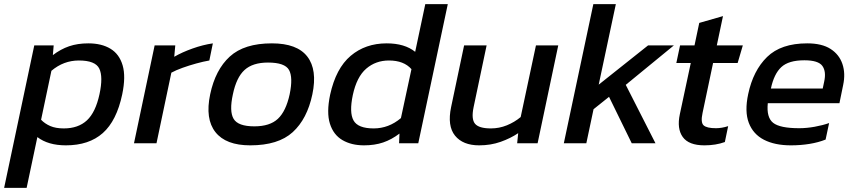

<svg xmlns="http://www.w3.org/2000/svg" viewBox="-59 -694 4145 930"><path d="M-39 216 107 -474H201L197 -427Q235 -456 276 -470Q317 -484 369 -484Q433 -484 476 -458Q519 -432 535 -377.5Q551 -323 533 -237Q506 -109 439 -49.5Q372 10 260 10Q174 10 122 -30L70 216ZM250 -72Q320 -72 362 -111Q404 -150 423 -238Q441 -322 422 -361.5Q403 -401 323 -401Q249 -401 190 -351L140 -114Q158 -95 184.5 -83.5Q211 -72 250 -72Z M590 0 690 -474H790L785 -419Q823 -441 873.5 -459Q924 -477 972 -484L955 -401Q926 -396 891.5 -386.5Q857 -377 825 -365.5Q793 -354 771 -342L699 0Z M1153 10Q1035 10 984.5 -54Q934 -118 959 -237Q984 -356 1054 -420Q1124 -484 1258 -484Q1380 -484 1429.5 -420Q1479 -356 1454 -237Q1429 -118 1359 -54Q1289 10 1153 10ZM1173 -82Q1248 -82 1287 -118.5Q1326 -155 1344 -237Q1361 -319 1341 -355Q1321 -391 1239 -391Q1165 -391 1125.5 -355Q1086 -319 1069 -237Q1051 -155 1072.5 -118.5Q1094 -82 1173 -82Z M1704 10Q1643 10 1599.5 -15.5Q1556 -41 1539 -95Q1522 -149 1540 -235Q1568 -363 1639.5 -423.5Q1711 -484 1814 -484Q1901 -484 1952 -443L2001 -674H2110L1967 0H1874L1876 -47Q1838 -18 1797 -4Q1756 10 1704 10ZM1751 -72Q1824 -72 1883 -122L1934 -359Q1897 -401 1825 -401Q1761 -401 1715 -361.5Q1669 -322 1650 -234Q1632 -149 1653.5 -110.5Q1675 -72 1751 -72Z M2262 10Q2183 10 2145 -37Q2107 -84 2126 -175L2189 -474H2298L2235 -175Q2223 -117 2242 -94.5Q2261 -72 2319 -72Q2359 -72 2396 -87Q2433 -102 2463 -127L2537 -474H2645L2545 0H2446L2451 -49Q2414 -24 2366 -7Q2318 10 2262 10Z M2672 0 2815 -674H2924L2841 -284L3080 -474H3205L2972 -283L3116 0H3001L2891 -225L2816 -165L2781 0Z M3353 10Q3277 10 3248 -30.5Q3219 -71 3234 -141L3287 -389H3217L3235 -474H3305L3328 -583L3443 -616L3413 -474H3539L3514 -389H3395L3344 -147Q3334 -101 3349 -87Q3364 -73 3409 -73Q3437 -73 3468 -83L3452 -6Q3408 10 3353 10Z M3772 10Q3694 10 3641.5 -17Q3589 -44 3568 -99Q3547 -154 3565 -238Q3589 -352 3656.5 -418Q3724 -484 3851 -484Q3922 -484 3964 -457Q4006 -430 4021.5 -384Q4037 -338 4025 -282L4007 -194H3660Q3653 -125 3686 -99Q3719 -73 3812 -73Q3848 -73 3887 -80Q3926 -87 3957 -98L3940 -18Q3905 -4 3862 3Q3819 10 3772 10ZM3675 -265H3926L3933 -298Q3944 -347 3924.5 -374.5Q3905 -402 3837 -402Q3761 -402 3725.5 -369Q3690 -336 3675 -265Z"/></svg>

Font: Kanit
Style: Italic
Weight: 400
Italic angle: -12°
Designer: Katatrad Team
Foundry: CadsonDemak
Version: Version 2.000; ttfautohint (v1.8.3)